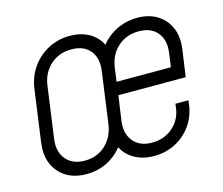

<svg xmlns="http://www.w3.org/2000/svg" viewBox="-85 -663 910 785"><g transform="rotate(-15 370.0 -270.0)"><path d="M191 12Q116 12 74.5 -36Q33 -84 44 -162L74 -379Q81 -430.5 108.5 -469.2Q136 -508 177.8 -530Q219.5 -552 269 -552Q320 -552 356.5 -528.8Q393 -505.5 407 -465H391Q417.5 -505.5 460.8 -528.8Q504 -552 555 -552Q604 -552 639.2 -530.2Q674.5 -508.5 691 -469.5Q707.5 -430.5 700 -379L684 -266H399L384 -162Q376.5 -110 403.2 -76.5Q430 -43 483 -43Q535.5 -43 572.2 -76Q609 -109 614 -162L615 -172H670L669 -162Q664 -111.5 637.8 -72.2Q611.5 -33 569.5 -10.5Q527.5 12 476 12Q426 12 388.8 -11.2Q351.5 -34.5 337 -75H353Q327 -34.5 284.5 -11.2Q242 12 191 12ZM198 -43Q250.5 -43 286 -76Q321.5 -109 329 -162L359 -379Q366.5 -432.5 340 -464.8Q313.5 -497 261.5 -497Q209 -497 172.8 -464.8Q136.5 -432.5 129 -379L99 -162Q91.5 -109 118.8 -76Q146 -43 198 -43ZM406 -321H636L644 -379Q651.5 -432.5 625 -464.8Q598.5 -497 546.5 -497Q494 -497 457.8 -464.8Q421.5 -432.5 414 -379Z"/></g></svg>

Font: Mohave Light
Style: Italic
Weight: 300
Italic angle: -8°
Designer: Gumpita Rahayu
Foundry: Tokotype
Version: Version 2.003